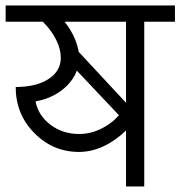

<svg xmlns="http://www.w3.org/2000/svg" viewBox="-33 -670 648 690"><path d="M394.5 -255.9 243.2 -416Q232.4 -386.7 207 -361.3Q162.1 -317.4 94.7 -305.7Q104.5 -254.9 148.4 -221.7Q192.4 -188.5 251 -188.5Q301.8 -188.5 347.7 -216.8Q374 -232.4 394.5 -255.9ZM419.9 -300.8V-591.8H199.2Q223.6 -561.5 237.3 -527.3Q246.1 -504.9 250 -483.4ZM-12.7 -591.8V-650.4H595.7V-591.8H485.4V0H419.9V-201.2Q381.8 -164.1 338.4 -144Q294.9 -124 251 -124Q157.2 -124 90.3 -191.9Q23.4 -259.8 23.4 -357.4Q97.7 -357.4 141.6 -386.2Q185.5 -415 185.5 -461.9Q185.5 -493.2 168.9 -526.9Q152.3 -560.5 121.1 -591.8Z"/></svg>

Font: Lohit Marathi
Style: Regular
Weight: 400
Version: 2.94.2